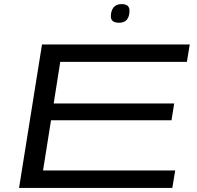

<svg xmlns="http://www.w3.org/2000/svg" viewBox="-20 -917 959 937"><path d="M73 0 185 -700H906L892 -615H274L242 -412H830L817 -330H229L190 -85H835L821 0ZM561 -806Q521 -806 521 -837Q521 -864 534 -880.5Q547 -897 574 -897Q612 -897 612 -865Q612 -837 599.5 -821.5Q587 -806 561 -806Z"/></svg>

Font: Georama ExtraExtended
Style: Italic
Weight: 400
Width: 8
Italic angle: -9°
Designer: Jean-Baptiste Levee
Foundry: Production Type
Version: Version 1.000